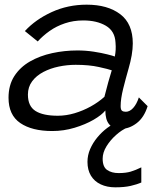

<svg xmlns="http://www.w3.org/2000/svg" viewBox="-20 -550 688 822"><path d="M585 166.5V231.5Q566.5 239.5 539.5 245.8Q512.5 252 473.5 252Q438 252 411 239.2Q384 226.5 369.2 202Q354.5 177.5 354.5 143Q354.5 114.5 366 88Q377.5 61.5 396.5 38.5Q415.5 15.5 438.5 -1.8Q461.5 -19 484 -28L525.5 -4Q501.5 6 477 27.8Q452.5 49.5 436 76.2Q419.5 103 419.5 129.5Q419.5 164.5 438.8 177.8Q458 191 488 191Q518.5 191 539.5 184.8Q560.5 178.5 585 166.5ZM203.5 11Q117 11 66.8 -23.2Q16.5 -57.5 16.5 -131.5Q16.5 -185.5 41.2 -224Q66 -262.5 108.2 -286.8Q150.5 -311 203.2 -322.5Q256 -334 311.5 -334Q347 -334 381 -328.8Q415 -323.5 439.8 -317.2Q464.5 -311 471.5 -308Q474.5 -322.5 475.2 -336.8Q476 -351 474.5 -368Q472 -417 433.2 -439.8Q394.5 -462.5 336.5 -462.5Q294.5 -462.5 258 -450.2Q221.5 -438 192.2 -417.2Q163 -396.5 141.5 -372.5L86.5 -417Q132 -466.5 201.2 -498.2Q270.5 -530 351 -530Q441 -530 494.8 -489.2Q548.5 -448.5 548.5 -364Q548.5 -341 543.8 -313.2Q539 -285.5 530.5 -256.5Q518 -213 507.2 -169.8Q496.5 -126.5 496.5 -95.5Q496.5 -80.5 502.2 -76Q508 -71.5 518.5 -71.5Q535.5 -71.5 550.2 -87.8Q565 -104 574.5 -133L612 -95.5Q597 -47 565.2 -22.8Q533.5 1.5 499 1.5Q463.5 1.5 447.2 -18Q431 -37.5 431 -77Q415.5 -57.5 380.5 -37.2Q345.5 -17 299.2 -3Q253 11 203.5 11ZM227.5 -54.5Q263 -54.5 299.2 -65.2Q335.5 -76 368.5 -94.2Q401.5 -112.5 427 -135.5Q436 -171.5 443.5 -198.2Q451 -225 458.5 -249Q444.5 -254 403 -263.2Q361.5 -272.5 304 -272.5Q267.5 -272.5 231.5 -265Q195.5 -257.5 165.5 -241.8Q135.5 -226 117.5 -201.8Q99.5 -177.5 99.5 -145Q99.5 -95.5 131.8 -75Q164 -54.5 227.5 -54.5Z"/></svg>

Font: Grandstander Thin Light
Style: Italic
Weight: 300
Italic angle: -15°
Version: Version 1.200